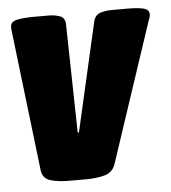

<svg xmlns="http://www.w3.org/2000/svg" viewBox="-44 -565 540 608"><g transform="rotate(-5 226.0 -261.5)"><path d="M150 2Q118 2 93.5 -5Q69 -12 65 -37L13 -476Q12 -483 11.5 -489Q11 -495 11 -499Q11 -516 32 -520.5Q53 -525 85 -525H134Q151 -525 167.5 -519.5Q184 -514 185 -494L192 -148H196L275 -494Q280 -514 296.5 -519.5Q313 -525 334 -525H383Q417 -525 434.5 -520.5Q452 -516 452 -501Q452 -496 450 -490Q448 -484 445 -476L299 -37Q290 -12 264.5 -5Q239 2 206 2Z"/></g></svg>

Font: Asap Condensed Condensed Black
Style: Italic
Weight: 900
Width: 3
Italic angle: -6°
Designer: Pablo Cosgaya
Foundry: Omnibus-Type
Version: Version 3.001; ttfautohint (v1.8.4.7-5d5b)